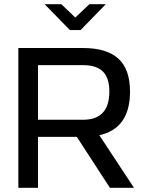

<svg xmlns="http://www.w3.org/2000/svg" viewBox="-20 -900 697 920"><path d="M377.9 -669.9Q491.2 -669.9 547.1 -619.1Q603 -568.4 603 -460.9Q603 -284.7 456.1 -252L622.1 0H506.8L348.1 -244.1H162.1V0H67.9V-669.9ZM162.1 -326.2H377.9Q503.9 -326.2 503.9 -460.9Q503.9 -527.3 472.7 -557.6Q441.4 -587.9 377.9 -587.9H162.1ZM193.8 -879.9H273.9L340.8 -815.9L408.2 -879.9H486.8L366.2 -755.9H314.9Z"/></svg>

Font: LT Wave Text
Style: Regular
Weight: 400
Designer: Daniel Lyons
Version: Version 2.5 (Glyphs App)